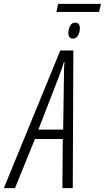

<svg xmlns="http://www.w3.org/2000/svg" viewBox="-86 -980 546 1000"><path d="M430 -918 440 -960H217L208 -918ZM330 -832Q330 -862 306 -862Q288 -862 279 -845Q270 -828 270 -809Q270 -779 294 -779Q311 -779 320.5 -796Q330 -813 330 -832ZM220 -579Q237 -623 247 -657H250Q248 -641 247.5 -621Q247 -601 247 -579L243 -305H114ZM-8 0 96 -256H241L239 0H293L296 -717H228L-66 0Z"/></svg>

Font: Noto Sans Display Condensed Light
Style: Italic
Weight: 300
Width: 3
Designer: Monotype Design team
Foundry: Monotype Imaging Inc.
Version: 1.000